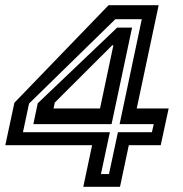

<svg xmlns="http://www.w3.org/2000/svg" viewBox="-36 -720 704 740"><path d="M285 0 319 -160.5H-15.5L19.5 -324L382.5 -700H575.5L491 -302H614L583.5 -160.5H460.5L426.5 0ZM353 -49H384L418.5 -210.5H549.5L556.5 -241.5H425L510.5 -646H408.5L76 -321L52.5 -210.5H387.5ZM92.5 -241.5 109.5 -322 415.5 -613.5H473L394 -241.5ZM170.5 -302H349.5L401 -545.5H396.5L175 -324.5Z"/></svg>

Font: Tourney Expanded SemiBold
Style: Italic
Weight: 600
Width: 7
Italic angle: -12°
Designer: Tyler Finck
Foundry: Etcetera Type Co
Version: Version 1.010; ttfautohint (v1.8.3)